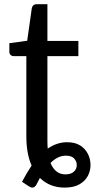

<svg xmlns="http://www.w3.org/2000/svg" viewBox="-20 -690 441 893"><path d="M280.5 182.5Q211.5 182.5 165.5 137.5L149.5 168.5Q142 182.5 130.5 182.5Q123 182.5 112.5 175.5L82.5 155.5Q104 114.5 127 80Q102.5 25 102.5 -56.5V-429H43.5Q35 -429 29.2 -434.5Q23.5 -440 23.5 -450V-489L106.5 -500.5L128 -652.5Q132.5 -670.5 150.5 -670.5H200.5V-499.5H344.5V-429H200.5V-35.5Q200.5 -15.5 202 1Q245 -28.5 292 -28.5Q329 -28.5 352.8 -13.5Q376.5 1.5 388.8 25.8Q401 50 401 78Q401 104 388.8 127.8Q376.5 151.5 350 167Q323.5 182.5 280.5 182.5ZM284 121Q309.5 121 323.2 108.8Q337 96.5 337 77.5Q337 60.5 325 47.2Q313 34 286.5 34Q248.5 34 215 68Q237 121 284 121Z"/></svg>

Font: Verano Sans Medium
Style: Regular
Weight: 500
Designer: Lukasz Dziedzic with Adam Twardoch and Botio Nikoltchev
Foundry: tyPoland Lukasz Dziedzic
Version: Version 3.001;December 28, 2019;FontCreator 12.0.0.2547 64-b